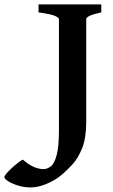

<svg xmlns="http://www.w3.org/2000/svg" viewBox="-149 -635 504 859"><path d="M304.2 -579.6Q236.8 -565.4 236.8 -549.3V-89.4Q236.8 -17.6 218.5 28.1Q200.2 73.7 173.6 102.3Q147 130.9 121.6 151.4Q95.2 172.9 57.9 188.2Q20.5 203.6 -12.2 203.6Q-41 203.6 -67.9 195.3Q-94.7 187 -112.1 176Q-129.4 165 -129.4 157.2Q-129.4 151.9 -119.4 140.4Q-109.4 128.9 -95 115.7Q-80.6 102.5 -67.1 92.3Q-53.7 82 -46.9 79.1Q-20 102.5 2.9 112.1Q25.9 121.6 44.9 121.6Q62 121.6 77.9 109.6Q93.8 97.7 104.2 60.1Q114.7 22.5 114.7 -54.2V-549.3Q114.7 -555.2 98.4 -563.2Q82 -571.3 23.4 -579.6V-615.2H304.2Z"/></svg>

Font: Gentium Plus
Style: Bold
Weight: 700
Designer: Victor Gaultney, Annie Olsen, Iska Routamaa, Becca Hirsbrunner
Foundry: SIL International
Version: Version 6.101